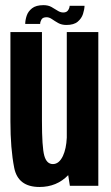

<svg xmlns="http://www.w3.org/2000/svg" viewBox="-20 -722 430 746"><path d="M251.5 0 245 -41.5Q200.5 4.5 133.5 4.5Q50 4.5 35.2 -70Q20.5 -144.5 20.5 -250.5V-597.5H143V-252.5Q143 -150.5 152 -117.5Q161 -84.5 185.5 -84.5Q209.5 -84.5 224.5 -116Q237.5 -144 239.5 -187V-597.5H362V0ZM238 -625Q219.5 -625 206.2 -632.5Q193 -640 182.2 -647.5Q171.5 -655 161 -655Q146 -655 141 -646Q136 -637 136 -629H78Q78 -643.5 83.5 -660.5Q89 -677.5 104.5 -689.8Q120 -702 149 -702Q167 -702 180 -694.8Q193 -687.5 203.8 -680.5Q214.5 -673.5 226 -673.5Q239 -673.5 244.8 -682.5Q250.5 -691.5 250.5 -699.5H308.5Q308 -685 302.5 -667.8Q297 -650.5 282 -637.8Q267 -625 238 -625Z"/></svg>

Font: Anybody Condensed SemiBold
Style: Regular
Weight: 600
Width: 3
Designer: Tyler Finck
Foundry: Etcetera Type Company
Version: Version 1.010; ttfautohint (v1.8.3) -l 8 -r 50 -G 200 -x 14 